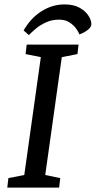

<svg xmlns="http://www.w3.org/2000/svg" viewBox="-20 -850 434 870"><path d="M272 -830Q313 -830 339.5 -815.5Q366 -801 380 -780Q394 -759 394 -740Q394 -727 377 -714Q360 -701 340 -694Q336 -705 325 -720.5Q314 -736 295 -748.5Q276 -761 247 -761Q215 -761 188 -748.5Q161 -736 141.5 -719.5Q122 -703 111 -691L87 -712Q119 -768 168 -799Q217 -830 272 -830ZM13 0 18 -43 90 -57 165 -591 96 -605 101 -648H336L331 -605L260 -591L185 -57L253 -43L248 0Z"/></svg>

Font: Faustina Light Medium
Style: Italic
Weight: 500
Italic angle: -8°
Version: Version 1.200